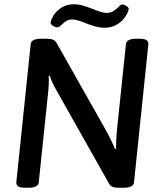

<svg xmlns="http://www.w3.org/2000/svg" viewBox="-20 -885 759 907"><path d="M57 -23 125 -677Q128 -702 174 -702H201Q220 -702 230.5 -697.5Q241 -693 248 -681L479 -272Q507 -222 523 -181L528 -183Q528 -222 533 -276L575 -677Q578 -702 624 -702H637Q661 -702 671 -696Q681 -690 681 -677L613 -23Q610 2 564 2H539Q506 2 496 -16L253 -447Q223 -499 215 -528L210 -526Q212 -489 207 -445L163 -23Q160 2 114 2H101Q77 2 67 -4Q57 -10 57 -23ZM381 -777Q342 -793 323 -793Q306 -793 295.5 -787Q285 -781 272 -769Q259 -756 252 -756Q242 -756 230.5 -763Q219 -770 219 -778Q219 -782 224 -795Q237 -826 265 -845.5Q293 -865 328 -865Q349 -865 370.5 -859Q392 -853 420 -842Q463 -824 483 -824Q501 -824 513 -831Q525 -838 539 -851Q550 -864 557 -864Q565 -864 576.5 -857Q588 -850 588 -843Q588 -836 583 -826Q568 -793 539.5 -773.5Q511 -754 476 -754Q453 -754 430.5 -760Q408 -766 381 -777Z"/></svg>

Font: Asap-MediumItalic
Style: Italic
Weight: 500
Italic angle: -6°
Designer: Pablo Cosgaya
Foundry: Omnibus-Type
Version: Version 2.000; ttfautohint (v1.8)